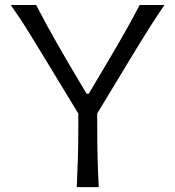

<svg xmlns="http://www.w3.org/2000/svg" viewBox="-20 -764 713 784"><path d="M293.5 0Q296.4 -62.5 298.1 -120.1Q299.8 -177.7 299.8 -246.6V-300.3L137.2 -567.9Q111.3 -610.8 85.7 -651.4Q60.1 -691.9 23.9 -743.7H127.4Q154.8 -691.9 174.8 -655Q194.8 -618.2 213.9 -585Q232.9 -551.8 256.3 -511.7L333.5 -381.3H342.3L417.5 -507.8Q442.4 -549.8 462.2 -584Q481.9 -618.2 502.7 -655.3Q523.4 -692.4 550.3 -743.7H651.4Q621.1 -699.2 593 -655Q564.9 -610.8 539.1 -568.4L377 -300.8V-246.6Q377 -177.7 378.4 -120.1Q379.9 -62.5 383.3 0Z"/></svg>

Font: Pinar-FD Regular
Style: FD-Regular
Weight: 400
Designer: Amin Abedi
Version: Version 3.000